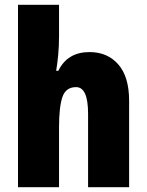

<svg xmlns="http://www.w3.org/2000/svg" viewBox="-20 -780 611 800"><path d="M226 -630Q226 -588 222.5 -551.5Q219 -515 214 -485H223Q261 -563 353 -563Q428 -563 473 -511.5Q518 -460 518 -360V0H347V-306Q347 -417 297 -417Q254 -417 240 -375.5Q226 -334 226 -250V0H55V-760H226Z"/></svg>

Font: Noto Sans Khmer UI Condensed Black
Style: Regular
Weight: 900
Width: 3
Designer: Danh Hong and the Monotype Design Team
Foundry: Monotype Imaging Inc.
Version: Version 2.002; ttfautohint (v1.8.4.7-5d5b)